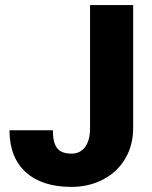

<svg xmlns="http://www.w3.org/2000/svg" viewBox="-20 -731 602 761"><path d="M336.9 -710.9H507.8V-223.1Q507.8 -155.3 476.3 -102.1Q444.8 -48.8 388.4 -19.5Q332 9.8 262.7 9.8Q146.5 9.8 82 -48.8Q17.6 -107.4 17.6 -214.8H189.5Q189.5 -166 206.3 -144Q223.1 -122.1 262.7 -122.1Q298.3 -122.1 317.6 -148.7Q336.9 -175.3 336.9 -223.1Z"/></svg>

Font: Vazir Black
Style: Black
Weight: 900
Designer: Saber Rastikerdar
Foundry: Saber Rastikerdar
Version: Version 30.0.0